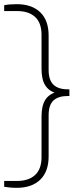

<svg xmlns="http://www.w3.org/2000/svg" viewBox="-40 -770 378 920"><path d="M40 130Q23.5 130 7.5 128.5Q-8.5 127 -20 125V97H42Q97.5 97 128.2 68.5Q159 40 159 -17V-212Q159 -263 176.8 -291.2Q194.5 -319.5 231 -329V-323Q194.5 -333 176.8 -361Q159 -389 159 -440V-603Q159 -660.5 128.2 -688.8Q97.5 -717 42 -717H-20V-745Q-8.5 -747.5 7.5 -748.8Q23.5 -750 40 -750Q112.5 -750 152.8 -711.2Q193 -672.5 193 -599.5V-435Q193 -386 216.2 -364Q239.5 -342 285 -342H292.5V-310H285Q239.5 -310 216.2 -288.5Q193 -267 193 -217V-20.5Q193 52 152.8 91Q112.5 130 40 130Z"/></svg>

Font: Encode Sans SC Condensed Thin Thin
Style: Regular
Weight: 250
Version: Version 3.002